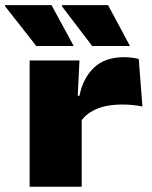

<svg xmlns="http://www.w3.org/2000/svg" viewBox="-54 -712 578 732"><path d="M253 -247.5 209.5 -347H249Q262 -413.5 304 -453.8Q346 -494 419 -494Q435.5 -494 449.8 -492Q464 -490 475 -487L489 -306Q472.5 -309.5 452.5 -311.5Q432.5 -313.5 413.5 -313.5Q351.5 -313.5 311.5 -295.2Q271.5 -277 253 -247.5ZM59 0V-481.5H249L240.5 -309H257.5V0ZM142.5 -692.5 226 -538.5V-536.5H84.5L-34.5 -688V-692.5ZM358 -692.5 440.5 -538.5V-536.5H297.5L182.5 -687.5V-692.5Z"/></svg>

Font: Anek Latin Expanded ExtraBold
Style: Regular
Weight: 800
Width: 7
Designer: Yesha Goshar
Foundry: Ek Type
Version: Version 1.003